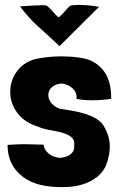

<svg xmlns="http://www.w3.org/2000/svg" viewBox="-20 -751 490 787"><path d="M236 16C275 16 313 10 346 -6C376 -20 401 -42 415 -74C425 -102 430 -126 430 -150C430 -181 421 -210 402 -240C371 -281 300 -295 225 -305C196 -315 178 -339 178 -361C178 -385 195 -402 224 -408C242 -410 261 -403 275 -391C287 -381 294 -368 294 -354C294 -352 294 -349 293 -346C312 -342 332 -340 353 -340C383 -340 411 -342 436 -346C436 -418 415 -467 363 -497C335 -515 274 -520 230 -520C197 -520 156 -516 125 -509C92 -500 66 -482 49 -458C31 -434 22 -405 22 -374C22 -344 31 -317 47 -294C65 -267 92 -247 127 -235C146 -227 165 -221 184 -218C203 -215 221 -211 236 -207C260 -199 275 -191 281 -178C284 -171 285 -162 284 -152C285 -144 283 -135 278 -128C269 -115 250 -105 224 -104C195 -106 161 -127 159 -158C135 -158 108 -160 74 -160C51 -160 30 -158 11 -157C11 -101 32 -58 74 -26C95 -10 120 1 147 7C176 14 207 16 236 16ZM224 -562 387 -724H377C371 -725 363 -727 353 -728C339 -729 323 -731 306 -731C295 -731 284 -730 272 -729C268 -729 257 -718 248 -707C246 -705 229 -686 221 -680C215 -682 201 -699 195 -705C188 -714 174 -727 169 -729C162 -730 147 -730 140 -729C133 -729 124 -729 113 -728C101 -727 84 -726 62 -725C85 -694 110 -666 138 -641C166 -616 195 -589 224 -562Z"/></svg>

Font: Londrina Solid CC
Style: CC
Weight: 400
Designer: Marcelo Magalhaes
Foundry: Tipos Pereira
Version: Version 1.003;FEAKit 1.0